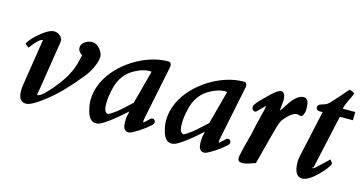

<svg xmlns="http://www.w3.org/2000/svg" viewBox="-67 -850 2213 1166"><g transform="rotate(15 1040.0 -267.5)"><path d="M361 -391C361 -369 374 -359 387 -349L388 -347C387 -343 385 -334 382 -321C373 -280 361 -247 345 -220V-219C327 -183 282 -122 242 -82L232 -72C214 -54 200 -45 191 -45H188C187 -45 187 -47 187 -52C187 -57 188 -61 190 -66L241 -390V-405C241 -412 236 -420 226 -430C216 -440 203 -445 187 -445C163 -445 129 -425 84 -384C65 -367 49 -348 38 -328L62 -309C95 -354 119 -376 134 -376H135L87 -69C86 -62 86 -54 86 -46C86 1 102 24 134 24C158 24 198 1 255 -44C312 -89 372 -151 435 -230C464 -263 498 -326 498 -371C497 -385 490 -400 476 -417C461 -434 446 -442 428 -442C398 -442 361 -421 361 -391Z M904 -88C896 -88 890 -85 886 -80L878 -72C874 -69 866 -61 854 -50C851 -55 850 -60 852 -64C852 -68 853 -70 852 -70L924 -422V-423C924 -440 918 -448 906 -448C867 -448 828 -442 791 -429C659 -386 508 -260 508 -97C508 -78 512 -55 519 -29C530 10 549 29 576 29C591 29 609 22 631 6C653 -8 678 -28 706 -51C726 -68 739 -81 754 -93C753 -91 753 -88 752 -83C752 -76 751 -75 748 -66C746 -60 745 -46 745 -23C745 13 757 31 781 31C785 31 790 30 794 28C800 27 815 18 842 2C868 -15 890 -32 909 -49C916 -56 920 -62 920 -68C920 -78 913 -88 904 -88ZM822 -361 766 -151C751 -138 739 -127 729 -117C695 -84 663 -60 634 -44C608 -46 605 -79 606 -112C606 -134 610 -162 618 -197C633 -264 669 -311 724 -338C755 -354 783 -362 806 -362C815 -362 820 -362 822 -361Z M1379 -88C1371 -88 1365 -85 1361 -80L1353 -72C1349 -69 1341 -61 1329 -50C1326 -55 1325 -60 1327 -64C1327 -68 1328 -70 1327 -70L1399 -422V-423C1399 -440 1393 -448 1381 -448C1342 -448 1303 -442 1266 -429C1134 -386 983 -260 983 -97C983 -78 987 -55 994 -29C1005 10 1024 29 1051 29C1066 29 1084 22 1106 6C1128 -8 1153 -28 1181 -51C1201 -68 1214 -81 1229 -93C1228 -91 1228 -88 1227 -83C1227 -76 1226 -75 1223 -66C1221 -60 1220 -46 1220 -23C1220 13 1232 31 1256 31C1260 31 1265 30 1269 28C1275 27 1290 18 1317 2C1343 -15 1365 -32 1384 -49C1391 -56 1395 -62 1395 -68C1395 -78 1388 -88 1379 -88ZM1297 -361 1241 -151C1226 -138 1214 -127 1204 -117C1170 -84 1138 -60 1109 -44C1083 -46 1080 -79 1081 -112C1081 -134 1085 -162 1093 -197C1108 -264 1144 -311 1199 -338C1230 -354 1258 -362 1281 -362C1290 -362 1295 -362 1297 -361Z M1491 -290H1494C1497 -291 1499 -293 1502 -296L1542 -336C1546 -338 1547 -340 1550 -342L1546 -334C1547 -329 1543 -307 1532 -268C1522 -230 1513 -192 1506 -154C1485 -77 1475 -36 1474 -29C1473 -16 1468 -9 1468 7C1468 24 1477 32 1496 32C1509 33 1528 28 1555 18L1570 13L1577 12L1629 -186C1639 -225 1647 -252 1654 -267C1659 -278 1669 -291 1685 -307C1707 -330 1726 -341 1743 -341L1767 -336H1768C1774 -336 1780 -343 1784 -356C1790 -370 1790 -389 1787 -414V-415C1787 -422 1781 -438 1776 -442C1769 -450 1767 -451 1751 -451C1744 -451 1735 -448 1725 -443C1700 -428 1681 -403 1661 -371C1657 -365 1653 -361 1650 -354C1646 -347 1639 -339 1635 -333L1641 -401C1641 -432 1632 -449 1615 -451C1600 -451 1579 -438 1553 -412H1552C1548 -407 1542 -400 1532 -391C1522 -381 1470 -334 1470 -315C1470 -300 1477 -290 1491 -290Z M1869 -393H1889L1888 -390L1823 -93C1821 -82 1820 -73 1820 -66V-58C1821 0 1839 29 1873 29C1898 28 1928 10 1964 -25C2001 -62 2022 -90 2025 -107L2009 -128L1947 -69C1934 -56 1925 -49 1921 -49C1917 -49 1914 -49 1913 -50V-51L1923 -54C1924 -59 1925 -68 1928 -80L1995 -384C1996 -390 1998 -393 2001 -393H2079L2080 -445H2002V-447C2008 -483 2035 -518 2044 -552C2037 -559 2026 -564 2012 -567C2007 -562 1997 -551 1983 -534C1969 -517 1948 -494 1920 -464C1909 -452 1897 -444 1885 -441C1868 -435 1848 -433 1847 -413C1847 -401 1855 -393 1869 -393Z"/></g></svg>

Font: fbb
Style: Bold Italic
Weight: 700
Italic angle: -12°
Designer: David J. Perry, Michael Sharpe
Version: Version 0.991